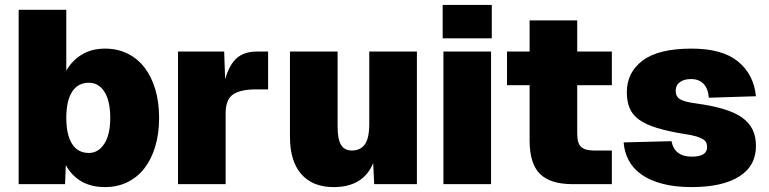

<svg xmlns="http://www.w3.org/2000/svg" viewBox="-20 -750 3132 782"><path d="M408 12Q351 12 311 -11.5Q271 -35 248 -78L245 0H56V-710H250V-462Q273 -503 313 -527.5Q353 -552 408 -552Q458 -552 499 -532Q540 -512 568.5 -475Q597 -438 612.5 -386Q628 -334 628 -270Q628 -206 612.5 -154Q597 -102 568.5 -65Q540 -28 499 -8Q458 12 408 12ZM342 -127Q380 -127 404.5 -164Q429 -201 429 -270Q429 -339 405.5 -376Q382 -413 342 -413Q297 -413 273.5 -376Q250 -339 250 -270Q250 -201 273.5 -164Q297 -127 342 -127Z M705 0V-540H893L897 -427Q914 -487 944.5 -513.5Q975 -540 1026 -540H1072V-386H1024Q960 -386 929.5 -365.5Q899 -345 899 -289V0Z M1339 12Q1253 12 1207 -41Q1161 -94 1161 -192V-540H1355V-236Q1355 -183 1369 -160Q1383 -137 1413 -137Q1448 -137 1466 -162Q1484 -187 1484 -246V-540H1678V0H1504L1500 -86Q1460 12 1339 12Z M1786 0V-540H1980V0ZM1783 -594V-730H1983V-594Z M2312 0Q2221 0 2179 -42Q2137 -84 2137 -178V-403H2045V-540H2137V-667H2331V-540H2472V-403H2331V-206Q2331 -165 2347.5 -151Q2364 -137 2398 -137H2472V0Z M2797 12Q2729 12 2678 -1.5Q2627 -15 2593 -39Q2559 -63 2541 -96.5Q2523 -130 2520 -170L2715 -175Q2727 -112 2798 -112Q2860 -112 2860 -151Q2860 -161 2856.5 -169Q2853 -177 2843 -183Q2833 -189 2815.5 -194.5Q2798 -200 2769 -204Q2701 -215 2655.5 -229Q2610 -243 2583 -262.5Q2556 -282 2544.5 -309.5Q2533 -337 2533 -374Q2533 -455 2597.5 -503.5Q2662 -552 2797 -552Q2922 -552 2986 -499.5Q3050 -447 3059 -358L2867 -352Q2864 -390 2845 -409Q2826 -428 2795 -428Q2766 -428 2749 -415.5Q2732 -403 2732 -380Q2732 -357 2749.5 -346Q2767 -335 2813 -329Q2880 -320 2926.5 -306Q2973 -292 3002.5 -271Q3032 -250 3045.5 -221.5Q3059 -193 3059 -156Q3059 -74 2990.5 -31Q2922 12 2797 12Z"/></svg>

Font: Geist Black
Style: Regular
Weight: 400
Designer: Basement.studio, Andrés Briganti, Mateo Zaragoza
Foundry: Basement.studio, Vercel, Andrés Briganti, Guido Ferreyra, Mateo Zaragoza
Version: Version 1.401